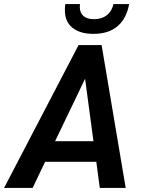

<svg xmlns="http://www.w3.org/2000/svg" viewBox="-49 -921 695 941"><path d="M423 -128H172L111 0H-29L336 -700H449L567 0H440ZM409 -229 368 -535 221 -229ZM269 -871Q269 -890 271 -901H343Q342 -896 342 -888Q342 -859 359.5 -843Q377 -827 412 -827Q449 -827 474 -846Q499 -865 507 -901H584Q571 -830 527 -792.5Q483 -755 409 -755Q343 -755 306 -785Q269 -815 269 -871Z"/></svg>

Font: Sarabun SemiBold
Style: Italic
Weight: 600
Italic angle: -10°
Designer: Suppakit Chalermlarp | Katatrad Co.,Ltd.
Foundry: Cadson Demak Co.,Ltd.
Version: Version 1.000; ttfautohint (v1.6)